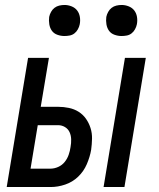

<svg xmlns="http://www.w3.org/2000/svg" viewBox="-20 -753 640 773"><path d="M397 0 483 -520H567L481 0ZM7 0 93 -520H177L144 -323H214Q236 -323 257.5 -318.5Q279 -314 296.5 -303Q314 -292 326 -275Q338 -258 344.5 -237.5Q351 -217 350.5 -194.5Q350 -172 347 -150Q342 -121 329.5 -92Q317 -63 294.5 -41.5Q272 -20 242.5 -10Q213 0 184 0ZM183 -74Q199 -74 214.5 -81Q230 -88 240.5 -101Q251 -114 256.5 -130Q262 -146 264 -161Q267 -177 266.5 -192.5Q266 -208 260 -221Q254 -234 241.5 -241.5Q229 -249 214 -249H132L103 -74ZM469 -608Q455 -608 441 -613Q427 -618 419 -629Q411 -640 408.5 -655Q406 -670 408 -685Q410 -695 415.5 -705Q421 -715 429.5 -721.5Q438 -728 448.5 -730.5Q459 -733 470 -733Q484 -733 498 -727.5Q512 -722 520.5 -711Q529 -700 531.5 -685Q534 -670 531 -655Q529 -645 523.5 -635Q518 -625 509.5 -618.5Q501 -612 490.5 -610Q480 -608 469 -608ZM239 -608Q225 -608 211 -613Q197 -618 189 -629Q181 -640 178.5 -655Q176 -670 178 -685Q180 -695 185.5 -705Q191 -715 199.5 -721.5Q208 -728 218.5 -730.5Q229 -733 240 -733Q254 -733 268 -727.5Q282 -722 290.5 -711Q299 -700 301.5 -685Q304 -670 301 -655Q299 -645 293.5 -635Q288 -625 279.5 -618.5Q271 -612 260.5 -610Q250 -608 239 -608Z"/></svg>

Font: Iosevka Extended Oblique
Style: Regular
Weight: 400
Width: 7
Italic angle: -9°
Monospace: yes
Designer: Belleve Invis
Foundry: Belleve Invis
Version: Version 32.0.1; ttfautohint (v1.8.4)